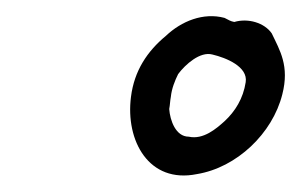

<svg xmlns="http://www.w3.org/2000/svg" viewBox="-20 -760 370 236"><path d="M141 -641C134 -587 163 -534 222 -546C271 -554 315 -596 327 -644C336 -679 324 -698 314 -719C305 -732 285 -738 268 -733C263 -734 262 -735 256 -738C230 -745 203 -734 184 -716C161 -697 145 -673 141 -641ZM188 -626C189 -631 189 -636 190 -641C191 -651 195 -661 199 -669C208 -681 226 -697 241 -693C258 -689 285 -678 282 -659C279 -639 269 -623 256 -611C246 -602 230 -588 212 -592C196 -592 189 -612 188 -626Z"/></svg>

Font: Hussar Pisanka
Style: Kur
Weight: 400
Designer: Robert Jablonski
Foundry: Cannot Into Space Fonts
Version: Version 1.070